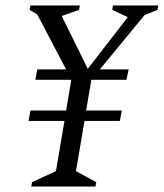

<svg xmlns="http://www.w3.org/2000/svg" viewBox="-20 -680 597 700"><path d="M94 0 97 -16 184 -56 215 -239H84L91 -277H221L240 -389H109L116 -427H221L116 -627L88 -644L91 -660H271L268 -644L206 -622V-620L300 -429L444 -615L445 -618L389 -644L392 -660H557L554 -644L507 -625L344 -427H449L441 -389H313L294 -277H424L417 -239H288L257 -56L331 -16L328 0Z"/></svg>

Font: Spectral
Style: Italic
Weight: 400
Italic angle: -10°
Designer: Jean-Baptiste Levee
Foundry: Production Type
Version: Version 2.001